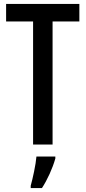

<svg xmlns="http://www.w3.org/2000/svg" viewBox="-20 -734 435 975"><path d="M247 0V-625H383V-714H11V-625H148V0ZM261 71V61H165C162 101 146 174 136 209V221H193C220 180 247 121 261 71Z"/></svg>

Font: Noto Sans Myanmar ExtraCondensed Medium
Style: Regular
Weight: 500
Width: 2
Designer: Monotype Design Team
Foundry: Monotype Imaging Inc.
Version: Version 2.107